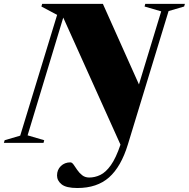

<svg xmlns="http://www.w3.org/2000/svg" viewBox="-72 -735 972 988"><path d="M586 8.5Q551 123 489.2 177.8Q427.5 232.5 326 232.5Q268.5 232.5 245 213.5Q221.5 194.5 221.5 168Q221.5 138.5 241.2 119.5Q261 100.5 290 100.5Q298.5 100.5 306.8 112.2Q315 124 325.5 139.5Q336 155 351 166.8Q366 178.5 387 178.5Q416.5 178.5 444.5 165Q472.5 151.5 498.5 115Q524.5 78.5 548 9.5L253.5 -644.5L70 -38.5L155.5 -13.5L152 0H-52L-48 -13.5L32 -37L222 -658.5L141 -701.5L145 -715H457.5L643 -300.5L757.5 -676.5L672 -701.5L675.5 -715H879.5L875.5 -701.5L795.5 -678Z"/></svg>

Font: Newsreader Display ExtraBold
Style: Italic
Weight: 800
Italic angle: -17°
Designer: Hugues Gentile
Foundry: Production Type
Version: Version 1.001